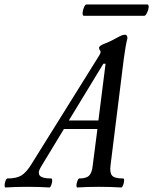

<svg xmlns="http://www.w3.org/2000/svg" viewBox="-92 -830 680 853"><path d="M279.8 -759.8Q274.4 -761.7 274.9 -772.9Q275.4 -784.2 281 -797.1Q286.6 -810.1 292 -810.1H564Q569.3 -808.1 568.4 -796.9Q567.4 -785.6 561 -772.7Q554.7 -759.8 548.8 -759.8ZM-67.9 2.9Q-71.8 1.5 -71.5 -7.3Q-71.3 -16.1 -67.4 -26.6Q-63.5 -37.1 -59.1 -37.1Q-18.1 -37.1 3.9 -51Q25.9 -64.9 47.9 -101.1L349.1 -584Q355 -594.2 355 -599.1Q355 -600.6 354.5 -601.8Q354 -603 352.8 -605Q351.6 -606.9 351.1 -608.9Q348.1 -610.4 348.1 -618.2Q348.1 -626.5 373 -636.2Q396 -644.5 429.2 -663.1Q451.2 -675.8 462.9 -675.8Q474.1 -675.8 474.1 -660.2Q465.8 -627.9 458 -568.8L398.9 -94.2Q395 -63 405.8 -50Q416.5 -37.1 456.1 -37.1Q460 -35.6 459.5 -26.9Q459 -18.1 455.1 -7.6Q451.2 2.9 446.8 2.9Q400.4 0 348.1 0Q293.9 0 251 2.9Q247.1 1.5 247.6 -7.3Q248 -16.1 252 -26.6Q255.9 -37.1 259.8 -37.1Q292 -37.1 304.4 -50.3Q316.9 -63.5 319.8 -94.2L340.8 -256.8H191.9L91.8 -91.8Q74.2 -64.5 84 -50.8Q93.8 -37.1 136.2 -37.1Q140.1 -35.6 139.9 -26.9Q139.6 -18.1 135.7 -7.6Q131.8 2.9 127.9 2.9Q83 0 29.8 0Q-24.4 0 -67.9 2.9ZM367.2 -546.9 213.9 -294.9H345.2L377 -546.9Z"/></svg>

Font: Junicode SmCond Medium
Style: Italic
Weight: 500
Width: 4
Italic angle: -11°
Designer: Peter S. Baker
Version: Version 2.206